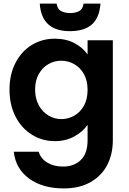

<svg xmlns="http://www.w3.org/2000/svg" viewBox="-20 -779 718 1072"><path d="M296 -759Q301 -727 322.5 -716.5Q344 -706 372 -706Q400 -706 421 -716.5Q442 -727 447 -759H541Q535 -679 492.5 -642Q450 -605 370 -605Q212 -605 202 -759ZM286 -563Q348 -563 395 -538.5Q442 -514 469 -475V-554H610V4Q610 81 579 141.5Q548 202 486 237.5Q424 273 336 273Q218 273 142.5 218Q67 163 57 68H196Q207 106 243.5 128.5Q280 151 332 151Q393 151 431 114.5Q469 78 469 4V-82Q442 -43 394.5 -17Q347 9 286 9Q216 9 158 -27Q100 -63 66.5 -128.5Q33 -194 33 -279Q33 -363 66.5 -428Q100 -493 157.5 -528Q215 -563 286 -563ZM469 -277Q469 -328 449 -364.5Q429 -401 395 -420.5Q361 -440 322 -440Q283 -440 250 -421Q217 -402 196.5 -365.5Q176 -329 176 -279Q176 -229 196.5 -191.5Q217 -154 250.5 -134Q284 -114 322 -114Q361 -114 395 -133.5Q429 -153 449 -189.5Q469 -226 469 -277Z"/></svg>

Font: Fz Poppins SemBd
Style: Regular
Weight: 600
Designer: Ninad Kale (Devanagari), Jonny Pinhorn (Latin)
Foundry: Indian Type Foundry
Version: Vit hóa bi Vntype.Com & FontZin.Com